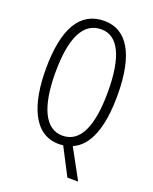

<svg xmlns="http://www.w3.org/2000/svg" viewBox="-163 -813 856 1073"><g transform="rotate(20 265.5 -277.0)"><path d="M479 -358C479 -607 400 -724 269 -724C126 -724 52 -603 52 -359C52 -157 109 10 263 10C271 10 280 9 289 8L373 170H437L341 -6C430 -44 479 -160 479 -358ZM109 -359C109 -561 159 -674 269 -674C369 -674 422 -566 422 -358C422 -150 370 -41 266 -41C164 -41 109 -153 109 -359Z"/></g></svg>

Font: Noto Sans Khmer UI ExtraCondensed Light
Style: Regular
Weight: 300
Width: 2
Designer: Danh Hong and the Monotype Design Team
Foundry: Monotype Imaging Inc.
Version: Version 2.002